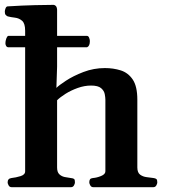

<svg xmlns="http://www.w3.org/2000/svg" viewBox="-42 -778 712 798"><path d="M-7.8 -581.5Q-13.7 -582 -16.6 -587.2Q-19.5 -592.3 -19.5 -598.1Q-19.5 -607.4 -16.1 -617.2Q-12.7 -627 -7.8 -628.9H319.8Q325.7 -628.4 328.6 -620.8Q331.5 -613.3 331.5 -607.4Q331.5 -586.4 319.8 -581.5ZM6.3 0Q-2 0 -6.1 -7.3Q-10.3 -14.6 -10.3 -20Q-10.3 -36.1 5.9 -38.1Q23.9 -40 43.2 -45.9Q62.5 -51.8 62.5 -65.9V-650.4Q62.5 -680.7 49.8 -691.7Q37.1 -702.6 20 -704.6Q2.9 -706.5 -10.3 -710Q-15.1 -712.4 -18.6 -716.3Q-22 -720.2 -22 -729.5Q-22 -735.4 -19 -743.2Q-16.1 -751 -10.3 -751.5Q52.7 -755.4 103.3 -756.6Q153.8 -757.8 180.7 -757.8Q184.6 -757.8 189.5 -753.7Q194.3 -749.5 195.3 -737.8V-501L192.4 -412.6Q202.1 -422.9 232.2 -442.6Q262.2 -462.4 304.9 -478.8Q347.7 -495.1 394 -495.1Q429.2 -495.1 460 -485.4Q490.7 -475.6 509.8 -447.3Q528.8 -418.9 528.8 -363.8V-82Q528.8 -60.5 540.5 -52Q552.2 -43.5 567.9 -41.7Q583.5 -40 595.7 -38.1Q604 -37.1 607.9 -33.9Q611.8 -30.8 611.8 -20Q611.8 -14.6 607.7 -7.3Q603.5 0 595.2 0H345.7Q337.4 0 333.3 -7.3Q329.1 -14.6 329.1 -20Q329.1 -27.8 332 -32.5Q335 -37.1 344.2 -38.1Q359.9 -39.1 377.9 -46.4Q396 -53.7 396 -65.9V-363.3Q396 -373 393.3 -387Q390.6 -400.9 378.2 -411.6Q365.7 -422.4 336.4 -422.4Q309.1 -422.4 281 -412.4Q252.9 -402.3 230.5 -388.2Q208 -374 195.3 -361.3V-82Q195.3 -62.5 204.6 -53.7Q213.9 -44.9 227.1 -42.2Q240.2 -39.6 252 -38.1Q262.2 -37.1 265.9 -34.2Q269.5 -31.2 269.5 -20Q269.5 -14.6 265.4 -7.3Q261.2 0 252.9 0Z"/></svg>

Font: Gelasio SemiBold
Style: Regular
Weight: 600
Designer: Eben Sorkin
Foundry: Eben Sorkin
Version: Version 1.008